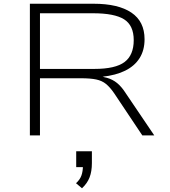

<svg xmlns="http://www.w3.org/2000/svg" viewBox="-20 -725 909 1028"><path d="M140 0V-705H481Q613 -705 683.5 -657.5Q754 -610 754 -515Q754 -456 727.5 -414Q701 -372 651 -347Q601 -322 527 -314H532L537 -312Q569 -306 594.5 -289.5Q620 -273 643 -241L806 0H742L591 -226Q569 -258 547.5 -275.5Q526 -293 495 -299.5Q464 -306 414 -306H194V0ZM194 -356H485Q598 -356 647 -393Q696 -430 696 -510Q696 -589 644.5 -621.5Q593 -654 478 -654H194ZM419 283 387 256Q408 237 416 214.5Q424 192 424 162L432 170H388V85H472V148Q472 193 459.5 225Q447 257 419 283Z"/></svg>

Font: Nunito Sans 7pt Expanded ExtraLight
Style: Regular
Weight: 250
Width: 7
Designer: Vernon Adams
Foundry: Vernon Adams
Version: Version 3.101;gftools[0.9.27]